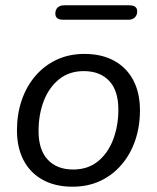

<svg xmlns="http://www.w3.org/2000/svg" viewBox="-20 -700 596 729"><path d="M255.3 8.9Q190.2 8.9 142.7 -17Q95.2 -42.9 69.8 -91.1Q44.4 -139.2 44.4 -205.2Q44.4 -266.9 62.5 -319.7Q80.6 -372.4 114.6 -412Q148.7 -451.6 195.6 -473.4Q242.5 -495.3 300.5 -495.3Q366.2 -495.3 413.4 -469.3Q460.7 -443.4 486.1 -395.5Q511.4 -347.6 511.4 -281.2Q511.4 -219.4 493.3 -166.7Q475.3 -114 441.2 -74.4Q407.2 -34.8 360.3 -12.9Q313.4 8.9 255.3 8.9ZM257.8 -56.4Q313.3 -56.4 351.5 -87.1Q389.6 -117.9 409.5 -169.8Q429.4 -221.7 429.4 -284.1Q429.4 -355.8 394.6 -392.9Q359.7 -430 298 -430Q243 -430 204.6 -399.2Q166.3 -368.4 146.3 -317Q126.4 -265.7 126.4 -202.2Q126.4 -131 161.3 -93.7Q196.1 -56.4 257.8 -56.4ZM220 -625Q190.1 -625 190.1 -648.1Q190.1 -663.3 199.1 -671.6Q208.2 -679.9 223.4 -679.9H470.9Q500.9 -679.9 500.9 -656.9Q500.9 -642.7 492 -633.8Q483.2 -625 467.5 -625Z"/></svg>

Font: Nunito ExtraLight
Style: Italic
Weight: 200
Italic angle: -9°
Designer: Vernon Adams
Foundry: Vernon Adams
Version: Version 3.602